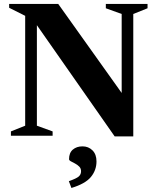

<svg xmlns="http://www.w3.org/2000/svg" viewBox="-20 -690 797 976"><path d="M108 -51V-609.5L26.5 -650.5V-670H276L598.5 -217.5V-619L518 -648V-670H730V-648L657.5 -619V3.5H563L167.5 -562V-51L247.5 -22V0H35.5V-22ZM330 231Q368.5 217.5 380.2 207.2Q392 197 392 180.5Q392 166 382.8 156.8Q373.5 147.5 361.5 141.2Q349.5 135 340.2 130Q331 125 331 119Q331 87 350.2 70.5Q369.5 54 399.5 54Q429.5 54 450 74.2Q470.5 94.5 470.5 130.5Q470.5 175 442.2 209.5Q414 244 343 265.5Z"/></svg>

Font: Newsreader 16pt
Style: Bold
Weight: 700
Designer: Hugues Gentile
Foundry: Production Type
Version: Version 1.003; ttfautohint (v1.8.3)